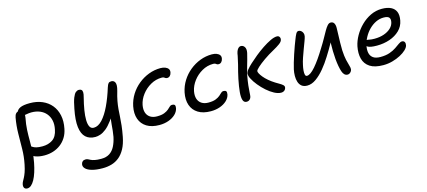

<svg xmlns="http://www.w3.org/2000/svg" viewBox="-70 -1017 3975 1789"><g transform="rotate(-15 1917.5 -122.5)"><path d="M256.2 5.2Q207.8 5.2 171.8 -7.9Q135.8 -21 116.9 -42Q98 -63 102.2 -85.8Q104.6 -98.4 112.6 -107.2Q120.6 -116 133.8 -116Q144.4 -116 152.3 -110.8Q160.2 -105.6 171.3 -98.7Q182.4 -91.8 203 -86.6Q223.6 -81.4 260.4 -81.4Q316.4 -81.4 357.5 -108.9Q398.6 -136.4 411.2 -203Q421.2 -250.2 412.8 -288.8Q404.4 -327.4 381 -355.6Q357.6 -383.8 321.6 -398.8Q285.6 -413.8 240.4 -413.8Q217 -413.8 193 -408.9Q169 -404 151.4 -404Q139.6 -404 131 -409.6Q122.4 -415.2 119.1 -424.9Q115.8 -434.6 117.6 -445Q123.8 -471.8 154.4 -486.3Q185 -500.8 247.6 -500.8Q314.8 -500.8 367.4 -478.1Q420 -455.4 454.1 -413.9Q488.2 -372.4 500.5 -314.7Q512.8 -257 498.6 -187.2Q489.6 -140.6 467.4 -105Q445.2 -69.4 413.1 -44.9Q381 -20.4 341.1 -7.6Q301.2 5.2 256.2 5.2ZM21.2 261Q8.8 261 0.6 255.4Q-7.6 249.8 -10.8 238.9Q-14 228 -10.8 212.6Q-7.6 198.2 -0.5 185.5Q6.6 172.8 15.7 155.5Q24.8 138.2 34.7 111Q44.6 83.8 53.6 39.6Q68.6 -33.2 69.6 -106.3Q70.6 -179.4 71.5 -254.5Q72.4 -329.6 86.2 -406Q90.8 -431.2 103.2 -443.6Q115.6 -456 133.6 -456Q149.6 -456 160.3 -445.3Q171 -434.6 174.8 -417.4Q178.6 -400.2 174.4 -378.8Q162.4 -319.4 159.8 -265.6Q157.2 -211.8 157.8 -161Q158.4 -110.2 156.3 -59.3Q154.2 -8.4 143.4 46Q133.8 95 121 134.9Q108.2 174.8 92.6 202.8Q77 230.8 59.4 245.9Q41.8 261 21.2 261Z M749.6 261Q688.8 261 647.1 249.3Q605.4 237.6 586.3 217.8Q567.2 198 571.8 174.8Q574.8 158.8 585.5 149.4Q596.2 140 615 140Q627.4 140 637.1 144.9Q646.8 149.8 660.1 156.4Q673.4 163 696.6 167.9Q719.8 172.8 759.2 172.8Q807 172.8 839 152Q871 131.2 890.4 93.1Q909.8 55 920.4 5Q926 -24.4 928.6 -52.1Q931.2 -79.8 934 -112Q936.8 -144.2 942.1 -186.7Q947.4 -229.2 958.4 -287.2L989.2 -257.8Q957 -189.2 924.8 -145.8Q892.6 -102.4 862.7 -78.8Q832.8 -55.2 806.2 -46.6Q779.6 -38 758.6 -38Q701.2 -38 666.5 -69.9Q631.8 -101.8 623.4 -169.1Q615 -236.4 636.4 -343Q649 -410.2 662.7 -444.3Q676.4 -478.4 691 -490.3Q705.6 -502.2 721.8 -502.2Q737 -502.2 745.8 -494.8Q754.6 -487.4 755.4 -470.2Q756.2 -453 748 -423.8Q731.8 -360.6 722.9 -306.4Q714 -252.2 715 -211.2Q716 -170.2 728.2 -147.6Q740.4 -125 766.6 -125Q809 -125 849.2 -168.4Q889.4 -211.8 924.8 -286.5Q960.2 -361.2 988.6 -453.6Q997.8 -482.4 1006.9 -491.8Q1016 -501.2 1034.6 -501.2Q1045.4 -501.2 1054.7 -496Q1064 -490.8 1069.5 -479.4Q1075 -468 1074.3 -448.6Q1073.6 -429.2 1065.4 -400Q1050.2 -349.2 1042.8 -309Q1035.4 -268.8 1032.4 -232.2Q1029.4 -195.6 1027.5 -158.3Q1025.6 -121 1020.6 -76.4Q1015.6 -31.8 1004.6 26Q991.6 93.2 966.9 138.5Q942.2 183.8 908.9 210.8Q875.6 237.8 835.2 249.4Q794.8 261 749.6 261Z M1364.4 9Q1290.2 9 1242.4 -20.5Q1194.6 -50 1176.3 -102.6Q1158 -155.2 1171.8 -224Q1184 -283.2 1215.6 -333.6Q1247.2 -384 1293.4 -421.6Q1339.6 -459.2 1394.6 -480.1Q1449.6 -501 1507.6 -501Q1533.6 -501 1553.7 -493.3Q1573.8 -485.6 1583.5 -471.5Q1593.2 -457.4 1588.4 -436.4Q1584.4 -417.4 1573.3 -406.6Q1562.2 -395.8 1547.2 -395.8Q1535.8 -395.8 1529.9 -400.1Q1524 -404.4 1517.6 -408.3Q1511.2 -412.2 1496.4 -412.2Q1439.4 -412.2 1389 -383.4Q1338.6 -354.6 1304.1 -309.1Q1269.6 -263.6 1259.4 -212Q1251.6 -170 1261.5 -139.4Q1271.4 -108.8 1297.5 -91.8Q1323.6 -74.8 1362.6 -74.8Q1407 -74.8 1433.2 -85.3Q1459.4 -95.8 1474.7 -108.8Q1490 -121.8 1500.2 -132.3Q1510.4 -142.8 1523 -142.8Q1542 -142.8 1549.3 -134Q1556.6 -125.2 1552.6 -102.8Q1545.8 -70 1518.7 -44.5Q1491.6 -19 1451.4 -5Q1411.2 9 1364.4 9Z M1860.4 9Q1786.2 9 1738.4 -20.5Q1690.6 -50 1672.3 -102.6Q1654 -155.2 1667.8 -224Q1680 -283.2 1711.6 -333.6Q1743.2 -384 1789.4 -421.6Q1835.6 -459.2 1890.6 -480.1Q1945.6 -501 2003.6 -501Q2029.6 -501 2049.7 -493.3Q2069.8 -485.6 2079.5 -471.5Q2089.2 -457.4 2084.4 -436.4Q2080.4 -417.4 2069.3 -406.6Q2058.2 -395.8 2043.2 -395.8Q2031.8 -395.8 2025.9 -400.1Q2020 -404.4 2013.6 -408.3Q2007.2 -412.2 1992.4 -412.2Q1935.4 -412.2 1885 -383.4Q1834.6 -354.6 1800.1 -309.1Q1765.6 -263.6 1755.4 -212Q1747.6 -170 1757.5 -139.4Q1767.4 -108.8 1793.5 -91.8Q1819.6 -74.8 1858.6 -74.8Q1903 -74.8 1929.2 -85.3Q1955.4 -95.8 1970.7 -108.8Q1986 -121.8 1996.2 -132.3Q2006.4 -142.8 2019 -142.8Q2038 -142.8 2045.3 -134Q2052.6 -125.2 2048.6 -102.8Q2041.8 -70 2014.7 -44.5Q1987.6 -19 1947.4 -5Q1907.2 9 1860.4 9Z M2537.6 11.4Q2507.6 11.4 2471.9 -7.5Q2436.2 -26.4 2401.5 -57.1Q2366.8 -87.8 2338.2 -123Q2309.6 -158.2 2293.6 -189.8Q2284.4 -205.8 2281.5 -219.5Q2278.6 -233.2 2280.4 -245.8Q2283 -254.2 2287.8 -263.9Q2292.6 -273.6 2301 -282.2Q2312.8 -297.6 2342.1 -324.7Q2371.4 -351.8 2409.9 -383.2Q2448.4 -414.6 2489.9 -442.3Q2531.4 -470 2568.9 -487.9Q2606.4 -505.8 2632.8 -505.8Q2644.2 -505.8 2650.7 -500.7Q2657.2 -495.6 2660.1 -488Q2663 -480.4 2662.2 -472.4Q2661 -450.2 2633.2 -430.1Q2605.4 -410 2573.4 -392.6Q2516.2 -361.4 2471.9 -330.2Q2427.6 -299 2401.5 -275.1Q2375.4 -251.2 2373.6 -241Q2371.8 -233.4 2380.1 -217.2Q2388.4 -201 2405.6 -179.9Q2422.8 -158.8 2448.5 -136.9Q2474.2 -115 2506 -95Q2525.4 -82.8 2543.7 -72.5Q2562 -62.2 2573.7 -51.5Q2585.4 -40.8 2584.4 -28.2Q2583.4 -17.2 2577.3 -8Q2571.2 1.2 2560.8 6.3Q2550.4 11.4 2537.6 11.4ZM2204.8 10Q2178.8 10 2169.9 -16.7Q2161 -43.4 2165.4 -93.8Q2169.8 -144.2 2184.4 -215.6Q2190.4 -246.2 2198.8 -279.1Q2207.2 -312 2216.1 -345.7Q2225 -379.4 2230.8 -411.4Q2232.8 -419.4 2234.3 -427.5Q2235.8 -435.6 2237 -444.6Q2241.2 -464.8 2248.3 -478.1Q2255.4 -491.4 2264.6 -498.6Q2273.8 -505.8 2284 -505.8Q2307.4 -505.8 2320.5 -485.5Q2333.6 -465.2 2326.2 -428.4Q2320.8 -402.8 2310.2 -366.2Q2299.6 -329.6 2289 -292Q2278.4 -254.4 2272.4 -225Q2262.6 -173 2258.2 -132.2Q2253.8 -91.4 2252.7 -64.9Q2251.6 -38.4 2249.2 -27.6Q2246.6 -15.8 2240.3 -7.5Q2234 0.8 2225.3 5.4Q2216.6 10 2204.8 10Z M2790 10.6Q2756.2 10.6 2736.4 -5.2Q2716.6 -21 2708 -47.6Q2699.4 -74.2 2699.7 -105.6Q2700 -137 2706.4 -167.4Q2711.8 -192.6 2722.5 -228.9Q2733.2 -265.2 2746.1 -304.1Q2759 -343 2771.5 -377.2Q2784 -411.4 2791.8 -430.4Q2804.8 -465.4 2815.3 -484.1Q2825.8 -502.8 2840.6 -502.8Q2854 -502.8 2865 -494.1Q2876 -485.4 2881.7 -471.4Q2887.4 -457.4 2884.2 -439.6Q2881.2 -424.4 2869.9 -394.2Q2858.6 -364 2844.6 -326.9Q2830.6 -289.8 2817.8 -252.4Q2805 -215 2799 -185Q2792.8 -158 2790.8 -133.7Q2788.8 -109.4 2792.8 -93.7Q2796.8 -78 2810 -78Q2842.2 -78 2891.8 -135Q2941.4 -192 3002 -291.8Q3030 -336 3050.9 -373.8Q3071.8 -411.6 3088.1 -440.1Q3104.4 -468.6 3119 -484.7Q3133.6 -500.8 3149.2 -500.8Q3172.2 -500.8 3182.4 -483.5Q3192.6 -466.2 3192 -437.4Q3191.8 -410.6 3190.2 -372.8Q3188.6 -335 3187.9 -295.3Q3187.2 -255.6 3188.2 -222.4Q3191.4 -164.4 3199.6 -127.9Q3207.8 -91.4 3215 -69.1Q3222.2 -46.8 3221.2 -32.8Q3220.2 -21.6 3214.1 -12.2Q3208 -2.8 3199 3.1Q3190 9 3179.2 9Q3144.4 9 3129.1 -36.8Q3113.8 -82.6 3106.4 -160Q3103.6 -195.6 3102.3 -236.6Q3101 -277.6 3102.4 -319Q3103.8 -360.4 3106.4 -395.4L3135 -385Q3117.8 -349.8 3095.1 -308Q3072.4 -266.2 3031.6 -201.4Q2998 -147 2957.9 -98.4Q2917.8 -49.8 2875.2 -19.6Q2832.6 10.6 2790 10.6Z M3524 10Q3440.8 10 3394.8 -20.3Q3348.8 -50.6 3335.1 -103.1Q3321.4 -155.6 3334.4 -222Q3344.6 -271.4 3372.4 -320.7Q3400.2 -370 3441.7 -410.9Q3483.2 -451.8 3534.4 -476.4Q3585.6 -501 3642.6 -501Q3696.2 -501 3730.4 -484.1Q3764.6 -467.2 3778.2 -434.1Q3791.8 -401 3782.2 -351Q3772 -296.4 3732.9 -258.5Q3693.8 -220.6 3636.4 -200.9Q3579 -181.2 3513 -181.2Q3445.4 -181.2 3422.8 -197.2Q3400.2 -213.2 3403.6 -232.8Q3405.8 -244.6 3413.1 -250.5Q3420.4 -256.4 3434.8 -256.4Q3445.6 -256.4 3461.3 -252.7Q3477 -249 3508.2 -249Q3557.6 -249 3598.2 -262.9Q3638.8 -276.8 3665 -301.4Q3691.2 -326 3697.6 -358Q3703.8 -388 3690.6 -403Q3677.4 -418 3638 -418Q3599.4 -418 3563.5 -400.7Q3527.6 -383.4 3497.4 -353.2Q3467.2 -323 3446.3 -284.1Q3425.4 -245.2 3416.8 -202.2Q3409.8 -166.4 3416.1 -136.5Q3422.4 -106.6 3446.6 -88.5Q3470.8 -70.4 3517 -70.4Q3569.2 -70.4 3606.5 -83.6Q3643.8 -96.8 3669.7 -114.7Q3695.6 -132.6 3714 -145.8Q3732.4 -159 3745.8 -159Q3763.4 -159 3770.9 -146.3Q3778.4 -133.6 3774.2 -113.8Q3769.8 -93.8 3747.5 -72.4Q3725.2 -51 3689.8 -32.2Q3654.4 -13.4 3611.7 -1.7Q3569 10 3524 10Z"/></g></svg>

Font: Shantell Sans Light
Style: Italic
Weight: 300
Italic angle: -11°
Designer: Stephen Nixon, Anya Danilova, Shantell Martin
Foundry: Arrow Type
Version: Version 1.008;[ac192a2d6]